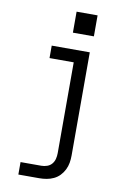

<svg xmlns="http://www.w3.org/2000/svg" viewBox="-101 -788 703 1063"><g transform="rotate(10 250.0 -257.0)"><path d="M80 215V145H197Q213 145 229 139.5Q245 134 255.5 121.5Q266 109 270 93Q274 77 274 60V-450H138V-520H352V60Q352 81 348.5 101.5Q345 122 335.5 141Q326 160 311.5 175Q297 190 278 199Q259 208 238.5 211.5Q218 215 197 215ZM241 -611V-729H359V-611Z"/></g></svg>

Font: Iosevka SS04
Style: Regular
Weight: 400
Monospace: yes
Designer: Belleve Invis
Foundry: Belleve Invis
Version: Version 19.0.0; ttfautohint (v1.8.4)